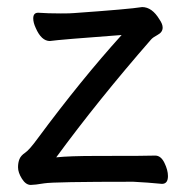

<svg xmlns="http://www.w3.org/2000/svg" viewBox="-20 -507 530 543"><path d="M67 16Q53 16 42 -1.5Q31 -19 31 -34Q31 -47 35 -57Q39 -67 51 -75Q63 -83 87 -116Q210 -282 324 -408Q149 -395 121 -391Q97 -391 81 -428Q74 -443 74 -455Q74 -471 88 -471Q115 -469 152 -469Q180 -469 189 -470Q345 -481 382 -487Q410 -487 431 -452Q440 -439 440 -429Q440 -416 426 -408.5Q412 -401 407 -395Q257 -223 139 -62Q176 -66 253 -66Q403 -66 419 -67Q435 -67 445 -46.5Q455 -26 455 -9Q455 13 438 13Q397 9 357 7Q132 7 105 11.5Q78 16 67 16Z"/></svg>

Font: ToneOZ-Pinyin-WenKai-Medium
Style: Medium
Weight: 700
Designer: Fontworks Inc.
Foundry: ToneOZ
Version: Version 0.240331